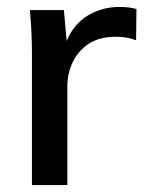

<svg xmlns="http://www.w3.org/2000/svg" viewBox="-20 -533 416 553"><path d="M72 0V-379Q72 -409 70.5 -441Q69 -473 66 -504H164L172 -415Q193 -465 234 -489Q275 -513 324 -513Q353 -513 373 -507L372 -417Q356 -423 342.5 -425Q329 -427 312 -427Q267 -427 236.5 -407.5Q206 -388 190 -355Q174 -322 174 -284V0Z"/></svg>

Font: Mulish SemiBold
Style: Regular
Weight: 600
Designer: Vernon Adams
Foundry: Vernon Adams
Version: Version 3.603; ttfautohint (v1.8.3)